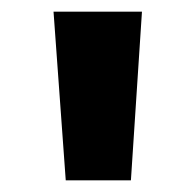

<svg xmlns="http://www.w3.org/2000/svg" viewBox="-20 -813 336 330"><path d="M205 -503H93L72 -793H224Z"/></svg>

Font: SUIT Heavy
Style: Regular
Weight: 900
Designer: Sunn Youn; Korean Glyphs from Source Han Sans (Sandoll Communications; Soo-young Jang, Joo-yeon Kang)
Foundry: Sunn
Version: Version 1.006